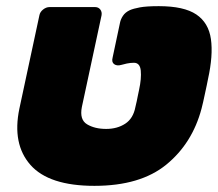

<svg xmlns="http://www.w3.org/2000/svg" viewBox="-20 -594 708 624"><path d="M287 10Q139 10 79 -58Q19 -126 43 -241L108 -544Q110 -555 120 -563Q130 -571 141 -571H289Q300 -571 306 -563Q312 -555 310 -544L246 -246Q238 -205 263 -190Q288 -175 325 -175Q361 -175 387 -192Q413 -209 420 -246Q423 -257 424.5 -265.5Q426 -274 428 -283Q430 -292 432 -302Q440 -339 437.5 -364.5Q435 -390 415 -390Q404 -390 392 -387.5Q380 -385 374 -383Q360 -379 351 -385.5Q342 -392 346 -407L370 -520Q372 -531 379.5 -542.5Q387 -554 402 -561Q413 -566 434.5 -570Q456 -574 496 -574Q578 -574 618 -547Q658 -520 665.5 -467Q673 -414 656 -337Q655 -330 652 -317Q649 -304 646 -289Q643 -274 640 -261.5Q637 -249 635 -241Q605 -128 520.5 -59Q436 10 287 10Z"/></svg>

Font: Rubik Black
Style: Italic
Weight: 900
Italic angle: -12°
Designer: Hubert and Fischer
Foundry: Hubert and Fischer
Version: Version 2.300;gftools[0.9.30]